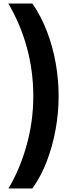

<svg xmlns="http://www.w3.org/2000/svg" viewBox="-20 -820 398 1084"><path d="M311 -277Q311 -184 294 -89.5Q277 5 244 91Q211 177 163 244H28Q94 132 131 -2.5Q168 -137 168 -277Q168 -418 132 -550.5Q96 -683 27 -800H163Q212 -729 245 -643Q278 -557 294.5 -463.5Q311 -370 311 -277Z"/></svg>

Font: Noto Sans Tamil Condensed ExtraBold
Style: Regular
Weight: 800
Width: 3
Designer: Jelle Bosma - Monotype Design Team
Foundry: Monotype Imaging Inc.
Version: Version 2.004; ttfautohint (v1.8.4.7-5d5b)